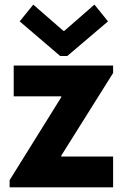

<svg xmlns="http://www.w3.org/2000/svg" viewBox="-20 -808 530 828"><path d="M21.5 -31.2 244.1 -388.7V-392.6H39.1V-525.4H467.8V-493.2L244.1 -136.7V-132.8H467.8V0H21.5ZM253.4 -674.8H257.3L387.2 -788.1L445.8 -715.8L270 -566.4H239.7L64.9 -715.8L123.5 -788.1Z"/></svg>

Font: Reddit Sans Vanilla ExtraBold
Style: Regular
Weight: 800
Designer: Stephen Hutchings
Foundry: Reddit
Version: Version 1.013